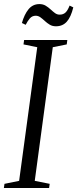

<svg xmlns="http://www.w3.org/2000/svg" viewBox="-28 -944 388 964"><path d="M-8.5 0 -5.5 -21 68 -36 159 -707 90 -721 93 -743H310L307 -721L237 -707L146.5 -36L221.5 -21L218.5 0ZM253 -812Q235 -812 221.8 -820Q208.5 -828 197.2 -838.5Q186 -849 175 -857Q164 -865 151.5 -865Q133.5 -865 122 -851.8Q110.5 -838.5 101 -819.5L82 -828.5Q94 -871.5 115.2 -897.5Q136.5 -923.5 170 -923.5Q188 -923.5 201.2 -915.5Q214.5 -907.5 225.8 -897Q237 -886.5 247.8 -878.5Q258.5 -870.5 271.5 -870.5Q289 -870.5 300.2 -880.5Q311.5 -890.5 321.5 -916L340 -907Q328 -858 307.2 -835Q286.5 -812 253 -812Z"/></svg>

Font: Merriweather 120pt Light
Style: Italic
Weight: 300
Italic angle: -7.8°
Version: Version 2.101